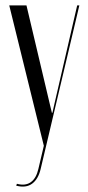

<svg xmlns="http://www.w3.org/2000/svg" viewBox="-20 -515 327 710"><path d="M14.2 -495 142.1 24 121.9 109.8Q118.1 126.5 111.2 138.9Q104.2 151.2 94.3 158.4Q84.4 165.6 71.6 167.3Q58.8 169 42.5 164.6L39.9 171.6Q76 181 98.7 164.3Q121.4 147.6 130.2 110.5L273.4 -495H265.4L180.6 -127.9L173.9 -97.9H171.9L164.8 -127.5L77.9 -495Z"/></svg>

Font: Moniqa Black
Style: Regular
Weight: 900
Designer: Rajesh Rajput
Foundry: Rajesh Rajput
Version: Version 1.000